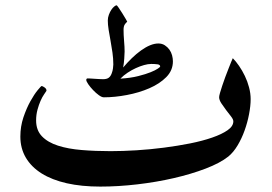

<svg xmlns="http://www.w3.org/2000/svg" viewBox="-20 -669 1010 714"><path d="M912.1 -300.3Q912.1 -275.4 906.2 -244.6Q900.4 -213.9 889.6 -183.8Q878.9 -153.8 863.5 -128.2Q848.1 -102.5 829.1 -86.9Q798.3 -62.5 744.6 -42Q690.9 -21.5 626.2 -6.6Q561.5 8.3 490.5 16.6Q419.4 24.9 353 24.9Q283.2 24.9 228.3 12.5Q173.3 0 135 -23.9Q96.7 -47.9 76.2 -82.5Q55.7 -117.2 55.7 -161.1Q55.7 -198.7 67.1 -232.7Q78.6 -266.6 93 -292.5Q107.4 -318.4 120.1 -333.7Q132.8 -349.1 134.8 -349.1Q138.2 -349.1 145.5 -344Q152.8 -338.9 152.8 -332.5V-332Q152.8 -331.5 152.3 -330.6Q150.4 -327.1 143.8 -317.9Q137.2 -308.6 130.9 -294.2Q124.5 -279.8 119.4 -261Q114.3 -242.2 114.3 -221.2Q114.3 -184.6 136 -162.1Q157.7 -139.6 195.6 -127.4Q233.4 -115.2 283.9 -111.1Q334.5 -106.9 391.1 -106.9Q436 -106.9 487.5 -110.1Q539.1 -113.3 589.8 -119.9Q640.6 -126.5 687 -135.7Q733.4 -145 769.3 -157.5Q805.2 -169.9 826.4 -184.8Q847.7 -199.7 847.7 -217.8Q847.7 -225.1 839.1 -236.1Q830.6 -247.1 821 -259.5Q811.5 -272 803.2 -284.7Q794.9 -297.4 794.9 -307.6Q794.9 -312 798.1 -323.5Q801.3 -335 806.4 -350.1Q811.5 -365.2 817.6 -382.1Q823.7 -398.9 829.6 -413.3Q835.4 -427.7 839.6 -438.5Q843.8 -449.2 845.7 -452.6Q857.4 -440.9 869.1 -423.8Q880.9 -406.7 890.6 -386.5Q900.4 -366.2 906.2 -344Q912.1 -321.8 912.1 -300.3ZM623 -440.9Q623 -407.2 598.4 -382.3Q573.7 -357.4 535.4 -340.8Q497.1 -324.2 451.9 -315.7Q406.7 -307.1 366.2 -307.1Q358.4 -307.1 347.4 -315.2Q336.4 -323.2 326.2 -334Q315.9 -344.7 308.3 -355.7Q300.8 -366.7 300.8 -371.6Q300.8 -377.4 306.2 -377.4Q309.6 -377.4 316.7 -377Q323.7 -376.5 332 -376L348.6 -375Q356.9 -374.5 363.3 -374.5Q377 -374.5 384.3 -379.9Q391.6 -385.3 395.5 -396.5Q398.9 -405.3 400.1 -414.6Q401.4 -423.8 401.4 -429.2Q401.4 -451.2 398.2 -473.6Q395 -496.1 391.1 -517.3Q387.2 -538.6 384 -558.1Q380.9 -577.6 380.9 -592.8Q380.9 -603.5 384.8 -614Q388.7 -624.5 393.8 -632.3Q398.9 -640.1 404.8 -644.8Q410.6 -649.4 413.6 -649.4Q415 -649.4 421.4 -640.1Q427.7 -630.9 434.8 -619.6Q441.9 -608.4 447.5 -598.6Q453.1 -588.9 453.1 -588.4Q447.8 -584 443.6 -577.4Q439.5 -570.8 439.5 -558.1Q439.5 -539.6 441.4 -516.8Q443.4 -494.1 443.4 -477.5Q443.4 -468.8 442.1 -451.4Q440.9 -434.1 438 -418Q453.6 -436.5 470.5 -452.9Q487.3 -469.2 504.4 -481.4Q521.5 -493.7 537.8 -500.5Q554.2 -507.3 568.8 -507.3Q582.5 -507.3 592.8 -500.7Q603 -494.1 609.9 -484.6Q616.7 -475.1 619.9 -463.4Q623 -451.7 623 -440.9ZM575.7 -421.4Q575.7 -428.7 565.2 -429.9Q554.7 -431.2 542.5 -431.2Q530.3 -431.2 515.6 -427Q501 -422.9 485.4 -415.8Q469.7 -408.7 454.6 -398.7Q439.5 -388.7 427.7 -376.5Q465.8 -378.9 493.9 -386Q522 -393.1 540 -400.4Q558.1 -407.7 566.9 -413.8Q575.7 -419.9 575.7 -421.4Z"/></svg>

Font: Accordance
Style: Bold
Weight: 700
Version: Version 1.2 (build January 31, 2020) Miklal Software Solutio